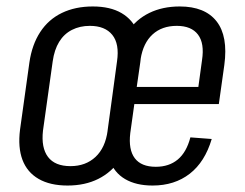

<svg xmlns="http://www.w3.org/2000/svg" viewBox="-20 -567 757 594"><path d="M189 7Q135 7 99.5 -13.5Q64 -34 49.5 -72.5Q35 -111 42 -166L71 -374Q79 -429 104.5 -468Q130 -507 171.5 -527Q213 -547 267 -547Q321 -547 356 -526.5Q391 -506 406.5 -467.5Q422 -429 414 -374L384 -166Q377 -111 351 -72.5Q325 -34 284 -13.5Q243 7 189 7ZM198 -53Q245 -53 275.5 -81.5Q306 -110 313 -163L342 -377Q350 -431 327.5 -459Q305 -487 258 -487Q227 -487 202.5 -474.5Q178 -462 163 -437.5Q148 -413 143 -377L113 -163Q107 -110 128.5 -81.5Q150 -53 198 -53ZM452 7Q401 7 367 -13Q333 -33 319.5 -71.5Q306 -110 313 -164L342 -376Q350 -431 375.5 -469Q401 -507 442 -527Q483 -547 536 -547Q614 -547 650 -501Q686 -455 674 -366L657 -245H383L390 -298H606L589 -264L605 -381Q613 -433 592.5 -460Q572 -487 527 -487Q481 -487 452 -460.5Q423 -434 415 -384L383 -155Q377 -104 397 -77.5Q417 -51 462 -51Q503 -51 530 -73.5Q557 -96 569 -142L635 -137Q614 -66 567 -29.5Q520 7 452 7Z"/></svg>

Font: Pathway Extreme Condensed Light
Style: Italic
Weight: 300
Width: 3
Italic angle: -8°
Version: Version 1.001;gftools[0.9.26]